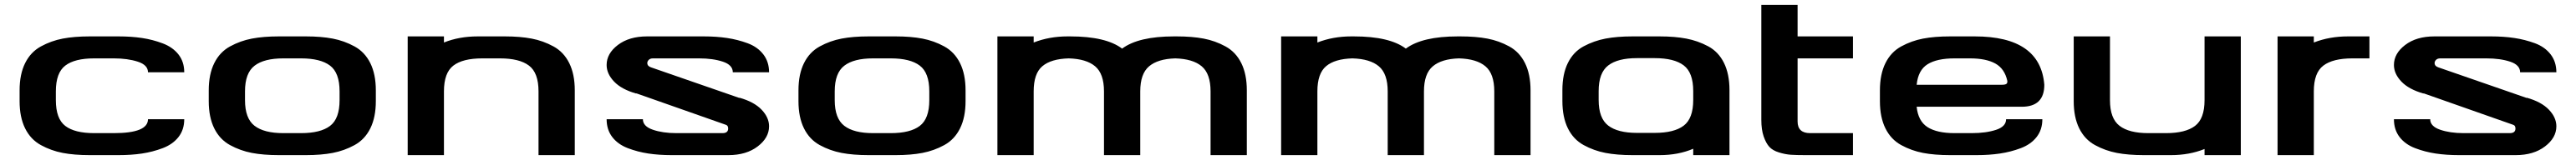

<svg xmlns="http://www.w3.org/2000/svg" viewBox="-20 -635 10514 655"><path d="M208 -225Q208 -149 246.5 -119.5Q285 -90 364 -90H445Q584 -90 584 -147H732Q732 -104 708.5 -74Q685 -44 644 -28.5Q603 -13 559.5 -6.5Q516 0 464 0H346Q283 0 236 -9Q189 -18 147 -41Q105 -64 82.5 -109.5Q60 -155 60 -221V-265Q60 -331 82.5 -376.5Q105 -422 147 -445Q189 -468 236 -477Q283 -486 346 -486H464Q516 -486 559.5 -479.5Q603 -473 644 -457.5Q685 -442 708.5 -412Q732 -382 732 -339H584Q584 -369 542.5 -382.5Q501 -396 445 -396H364Q285 -396 246.5 -366.5Q208 -337 208 -261Z M980 -225Q980 -150 1019 -120Q1058 -90 1136 -90H1209Q1288 -90 1327 -119.5Q1366 -149 1366 -225V-261Q1366 -337 1327 -366.5Q1288 -396 1209 -396H1136Q1058 -396 1019 -366Q980 -336 980 -261ZM1118 0Q1055 0 1008 -9Q961 -18 919 -41Q877 -64 854.5 -109.5Q832 -155 832 -221V-265Q832 -331 854.5 -376.5Q877 -422 919 -445Q961 -468 1008 -477Q1055 -486 1118 -486H1229Q1291 -486 1338 -477Q1385 -468 1427 -445Q1469 -422 1491.5 -376.5Q1514 -331 1514 -265V-221Q1514 -155 1491.5 -109.5Q1469 -64 1427 -41Q1385 -18 1338 -9Q1291 0 1229 0Z M2178 -261Q2178 -337 2139 -366.5Q2100 -396 2021 -396H1948Q1869 -396 1830.5 -366.5Q1792 -337 1792 -261V0H1644V-486H1792V-461Q1854 -486 1930 -486H2041Q2103 -486 2150 -477Q2197 -468 2239 -445Q2281 -422 2303.5 -376.5Q2326 -331 2326 -265V0H2178Z M2943 -124 2577 -253V-252Q2517 -269 2486.5 -301Q2456 -333 2456 -369Q2456 -416 2502 -451Q2548 -486 2621 -486H2853Q2904 -486 2947.5 -479.5Q2991 -473 3031.5 -458Q3072 -443 3095.5 -412.5Q3119 -382 3119 -339H2971Q2971 -369 2930.5 -382.5Q2890 -396 2834 -396H2645Q2634 -396 2628 -390Q2622 -384 2622 -377Q2622 -364 2638 -359L2998 -234V-235Q3058 -218 3088.5 -186Q3119 -154 3119 -118Q3119 -71 3072.5 -35.5Q3026 0 2953 0H2721Q2670 0 2626.5 -6.5Q2583 -13 2542.5 -28.5Q2502 -44 2479 -74Q2456 -104 2456 -147H2604Q2604 -118 2644.5 -104Q2685 -90 2740 -90H2929Q2952 -90 2952 -109Q2952 -121 2943 -124Z M3387 -225Q3387 -150 3426 -120Q3465 -90 3543 -90H3616Q3695 -90 3734 -119.5Q3773 -149 3773 -225V-261Q3773 -337 3734 -366.5Q3695 -396 3616 -396H3543Q3465 -396 3426 -366Q3387 -336 3387 -261ZM3525 0Q3462 0 3415 -9Q3368 -18 3326 -41Q3284 -64 3261.5 -109.5Q3239 -155 3239 -221V-265Q3239 -331 3261.5 -376.5Q3284 -422 3326 -445Q3368 -468 3415 -477Q3462 -486 3525 -486H3636Q3698 -486 3745 -477Q3792 -468 3834 -445Q3876 -422 3898.5 -376.5Q3921 -331 3921 -265V-221Q3921 -155 3898.5 -109.5Q3876 -64 3834 -41Q3792 -18 3745 -9Q3698 0 3636 0Z M4783 -486Q4846 -486 4893 -477Q4940 -468 4982 -445Q5024 -422 5046.5 -376.5Q5069 -331 5069 -265V0H4921V-261Q4921 -333 4885 -363.5Q4849 -394 4777 -396Q4706 -394 4670 -363.5Q4634 -333 4634 -261V0H4486V-261Q4486 -333 4450 -363.5Q4414 -394 4342 -396Q4270 -394 4234.5 -364Q4199 -334 4199 -261V0H4051V-486H4199V-461Q4263 -486 4337 -486H4348Q4494 -486 4560 -436Q4627 -486 4772 -486Z M5941 -486Q6004 -486 6051 -477Q6098 -468 6140 -445Q6182 -422 6204.5 -376.5Q6227 -331 6227 -265V0H6079V-261Q6079 -333 6043 -363.5Q6007 -394 5935 -396Q5864 -394 5828 -363.5Q5792 -333 5792 -261V0H5644V-261Q5644 -333 5608 -363.5Q5572 -394 5500 -396Q5428 -394 5392.5 -364Q5357 -334 5357 -261V0H5209V-486H5357V-461Q5421 -486 5495 -486H5506Q5652 -486 5718 -436Q5785 -486 5930 -486Z M6505 -226Q6505 -151 6544 -121Q6583 -91 6661 -91H6734Q6813 -91 6852 -120.5Q6891 -150 6891 -226V-262Q6891 -338 6852 -367.5Q6813 -397 6734 -397H6661Q6583 -397 6544 -367Q6505 -337 6505 -262ZM7039 0H6891V-26Q6830 0 6754 0H6643Q6580 0 6533 -9Q6486 -18 6444 -41Q6402 -64 6379.5 -109.5Q6357 -155 6357 -222V-266Q6357 -332 6379.5 -377.5Q6402 -423 6444 -445.5Q6486 -468 6533 -477Q6580 -486 6643 -486H6754Q6816 -486 6863 -477Q6910 -468 6952 -445.5Q6994 -423 7016.5 -377.5Q7039 -332 7039 -266Z M7169 -615H7317V-486H7543V-396H7317V-138Q7317 -90 7368 -90H7543V0H7349Q7312 0 7289.5 -1.5Q7267 -3 7241 -11Q7215 -19 7201.5 -34Q7188 -49 7178.5 -76.5Q7169 -104 7169 -144Z M8232 -198H7803Q7809 -139 7847.5 -114.5Q7886 -90 7957 -90H8028Q8086 -90 8127 -103.5Q8168 -117 8168 -147H8316Q8316 -104 8292.5 -74Q8269 -44 8228 -28.5Q8187 -13 8143 -6.5Q8099 0 8048 0H7939Q7876 0 7829 -9Q7782 -18 7740 -41Q7698 -64 7675.5 -109.5Q7653 -155 7653 -221V-265Q7653 -331 7675.5 -376.5Q7698 -422 7740 -445Q7782 -468 7829 -477Q7876 -486 7939 -486H8040Q8308 -486 8324 -288Q8324 -198 8232 -198ZM7957 -396Q7886 -396 7847.5 -372Q7809 -348 7803 -288H8151Q8164 -288 8169 -291.5Q8174 -295 8173 -304Q8162 -354 8124 -375Q8086 -396 8021 -396Z M8592 -225Q8592 -150 8631 -120Q8670 -90 8748 -90H8821Q8900 -90 8939 -119.5Q8978 -149 8978 -225V-486H9126V0H8978V-25Q8916 0 8841 0H8730Q8667 0 8620 -9Q8573 -18 8531 -41Q8489 -64 8466.5 -109.5Q8444 -155 8444 -221V-486H8592Z M9651 -396H9581Q9502 -396 9463 -366.5Q9424 -337 9424 -261V0H9276V-486H9424V-461Q9488 -486 9563 -486H9651Z M10238 -124 9872 -253V-252Q9812 -269 9781.5 -301Q9751 -333 9751 -369Q9751 -416 9797 -451Q9843 -486 9916 -486H10148Q10199 -486 10242.5 -479.5Q10286 -473 10326.5 -458Q10367 -443 10390.5 -412.5Q10414 -382 10414 -339H10266Q10266 -369 10225.5 -382.5Q10185 -396 10129 -396H9940Q9929 -396 9923 -390Q9917 -384 9917 -377Q9917 -364 9933 -359L10293 -234V-235Q10353 -218 10383.5 -186Q10414 -154 10414 -118Q10414 -71 10367.5 -35.5Q10321 0 10248 0H10016Q9965 0 9921.5 -6.5Q9878 -13 9837.5 -28.5Q9797 -44 9774 -74Q9751 -104 9751 -147H9899Q9899 -118 9939.5 -104Q9980 -90 10035 -90H10224Q10247 -90 10247 -109Q10247 -121 10238 -124Z"/></svg>

Font: Aneo
Style: Bold
Weight: 700
Designer: Anastasios Pappas
Foundry: Anastasios Pappas
Version: Version 1.000